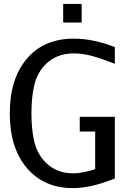

<svg xmlns="http://www.w3.org/2000/svg" viewBox="-20 -940 640 978"><path d="M396 -825.2H301.8V-919.9H396ZM29.8 -361.8Q29.8 -538.1 116.5 -640.6Q203.1 -743.2 356 -743.2Q454.6 -743.2 564.9 -700.2V-615.2Q502 -640.1 452.1 -654.1Q402.3 -668 356 -668Q263.7 -668 207 -606.9Q167.5 -564 153.8 -502.9Q140.1 -441.9 140.1 -361.8Q140.1 -282.7 153.8 -221.9Q167.5 -161.1 207 -118.2Q263.7 -57.1 352.1 -57.1Q399.4 -57.1 464.8 -78.1V-270H386.2V-345.2H564.9V-30.8Q444.3 18.1 351.1 18.1Q203.6 18.1 116.7 -84.5Q29.8 -187 29.8 -361.8Z"/></svg>

Font: Aurulent Sans Mono
Style: Regular
Weight: 400
Monospace: yes
Version: Version 2007.05.04